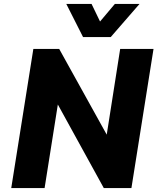

<svg xmlns="http://www.w3.org/2000/svg" viewBox="-20 -953 804 973"><path d="M37 0 149 -705H280L524 -265H520L589 -705H758L646 0H506L270 -429H274L206 0ZM401 -765 316 -933H444L487 -844L562 -933H687L541 -765Z"/></svg>

Font: Nunito Sans 7pt SemiCondensed Black
Style: Italic
Weight: 900
Width: 4
Italic angle: -9°
Designer: Vernon Adams
Foundry: Vernon Adams
Version: Version 3.101;gftools[0.9.27]